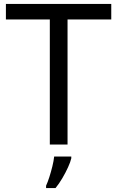

<svg xmlns="http://www.w3.org/2000/svg" viewBox="-20 -734 596 975"><path d="M323 0H233V-635H10V-714H545V-635H323ZM342 70Q338 88 325.5 115.5Q313 143 296.5 171Q280 199 262 221H214V209Q222 192 230.5 165.5Q239 139 246 110.5Q253 82 255 61H342Z"/></svg>

Font: Noto Sans Linear A
Style: Regular
Weight: 400
Designer: Monotype Design Team
Foundry: Monotype Imaging Inc.
Version: Version 2.002; ttfautohint (v1.8.4.7-5d5b)